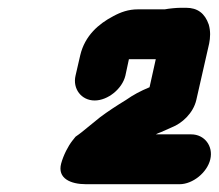

<svg xmlns="http://www.w3.org/2000/svg" viewBox="-20 -729 562 493"><path d="M403 -705H334C310 -705 290 -698 270 -687C234 -668 198 -638 186 -587L174 -535C166 -501 189 -471 223 -471C257 -471 294 -501 302 -535L311 -577H380L364 -505C340 -495 323 -486 303 -472C280 -458 257 -443 237 -428L189 -389C185 -386 180 -382 174 -378L166 -368C155 -354 143 -331 137 -309C127 -271 161 -256 201 -256H441C475 -256 512 -286 520 -320C528 -354 505 -384 471 -384H380C383 -386 389 -388 394 -390L421 -402C447 -412 476 -438 484 -472L517 -617C520 -632 521 -649 516 -666C506 -695 487 -709 458 -709H444C433 -709 413 -707 403 -705Z"/></svg>

Font: Electronic
Style: SuThkIt
Weight: 900
Version: Version 1.011